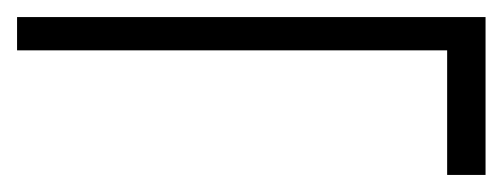

<svg xmlns="http://www.w3.org/2000/svg" viewBox="-44 -448 589 225"><path d="M480 -243V-389H-24V-428H525V-243Z"/></svg>

Font: DM Sans 11pt ExtraLight
Style: Regular
Weight: 250
Version: Version 4.004;gftools[0.9.30]